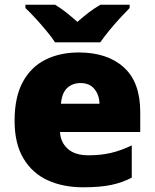

<svg xmlns="http://www.w3.org/2000/svg" viewBox="-20 -786 658 816"><path d="M315 -563Q436 -563 506 -500Q576 -437 576 -310V-225H235Q237 -182 267.5 -154Q298 -126 356 -126Q408 -126 451 -136Q494 -146 540 -168V-31Q500 -10 452.5 0Q405 10 333 10Q249 10 183.5 -19.5Q118 -49 80 -112Q42 -175 42 -273Q42 -373 76.5 -437Q111 -501 172.5 -532Q234 -563 315 -563ZM322 -433Q288 -433 265.5 -412Q243 -391 239 -345H403Q402 -382 381.5 -407.5Q361 -433 322 -433ZM214 -606Q199 -629 176.5 -656Q154 -683 130.5 -708.5Q107 -734 88 -752V-766H214Q240 -750 261.5 -733Q283 -716 309 -693Q335 -716 358 -733.5Q381 -751 407 -766H531V-752Q514 -735 490.5 -709.5Q467 -684 444.5 -656.5Q422 -629 406 -606Z"/></svg>

Font: Noto Sans Khmer UI Black
Style: Regular
Weight: 900
Designer: Danh Hong and the Monotype Design Team
Foundry: Monotype Imaging Inc.
Version: Version 2.002; ttfautohint (v1.8.4.7-5d5b)